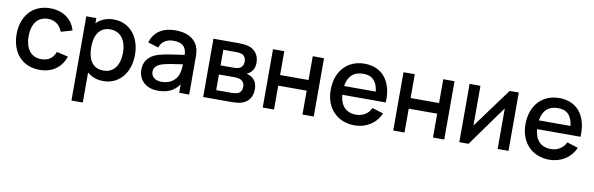

<svg xmlns="http://www.w3.org/2000/svg" viewBox="-52 -1033 5414 1751"><g transform="rotate(10 2655.0 -157.5)"><path d="M301 15C417 15 501 -42.5 536.5 -148.5L430.5 -173.5C408.5 -115.5 368 -83.5 301 -83.5C202 -83.5 151.5 -158.5 151 -270C151.5 -378 198.5 -456.5 301 -456.5C361.5 -456.5 412 -421 432.5 -360.5L536.5 -390.5C509.5 -492 420.5 -555 302.5 -555C139 -555 41 -437 40 -270C41 -105.5 135.5 15 301 15Z M743 240V-38C781 -4.5 830.5 15 892 15C1042.5 15 1136.5 -108.5 1136.5 -270.5C1136.5 -433.5 1042 -555 890 -555C823 -555 769.5 -531.5 731 -491.5V-540H638V240ZM877.5 -79.5C774.5 -79.5 731 -158.5 731 -270.5C731 -382.5 775.5 -460.5 874 -460.5C978 -460.5 1025.5 -376.5 1025.5 -270.5C1025.5 -163.5 978 -79.5 877.5 -79.5Z M1399 15C1486.5 15 1549 -15 1593.5 -78.5V0H1686V-332.5C1686 -377.5 1684 -416.5 1667 -452C1633.5 -523 1558.5 -555 1462 -555C1337 -555 1262 -496 1236 -403.5L1333.5 -373.5C1352 -433.5 1404 -458.5 1461 -458.5C1545.5 -458.5 1579.5 -423.5 1583 -349C1495.5 -337 1406.5 -325.5 1344 -307C1260.5 -280.5 1216.5 -228.5 1216.5 -147C1216.5 -59 1279.5 15 1399 15ZM1417.5 -70.5C1350.5 -70.5 1320 -106 1320 -148C1320 -190.5 1351.5 -213.5 1394.5 -228C1440 -241.5 1500.5 -250 1582 -262C1581.5 -236.5 1579.5 -202.5 1571 -177.5C1559 -125 1506.5 -70.5 1417.5 -70.5Z M2076 0C2107 0 2140.5 -2 2166 -9.5C2230.5 -27.5 2267.5 -78 2267.5 -151C2267.5 -211.5 2241.5 -246.5 2204.5 -265.5C2193 -271.5 2179.5 -276.5 2168 -278.5C2179.5 -282.5 2192 -289.5 2203 -299.5C2226 -320.5 2240.5 -349.5 2240.5 -392.5C2240.5 -468 2196 -514 2141.5 -529.5C2117.5 -536.5 2084.5 -540 2053 -540H1815.5V0ZM1921.5 -456H2033.5C2040 -456 2070.5 -456 2090.5 -449.5C2118.5 -440 2132.5 -414 2132.5 -383.5C2132.5 -355.5 2119.5 -329.5 2094 -319.5C2079.5 -313.5 2057.5 -311.5 2038.5 -311.5H1921.5ZM1921.5 -227.5H2064C2075 -227.5 2092.5 -227.5 2106.5 -223C2137 -216 2159.5 -192.5 2159.5 -155C2159.5 -127 2147 -99 2117.5 -90C2103.5 -85.5 2083.5 -82.5 2069.5 -82.5H1921.5Z M2471.5 0V-221H2735V0H2839.5V-540H2735V-319.5H2471.5V-540H2367V0Z M3219 15C3323.5 15 3415 -40.5 3457 -137L3354.5 -169.5C3328 -114 3279 -83.5 3214 -83.5C3123 -83.5 3070 -140.5 3061.5 -240.5H3464C3475 -434 3379 -555 3214 -555C3056 -555 2949.5 -442.5 2949.5 -265.5C2949.5 -98.5 3057.5 15 3219 15ZM3218 -462.5C3301 -462.5 3346 -417 3357 -322H3064C3077.5 -413.5 3128.5 -462.5 3218 -462.5Z M3680 0V-221H3943.5V0H4048V-540H3943.5V-319.5H3680V-540H3575.5V0Z M4558.5 -540 4288 -172V-540H4187.5V0H4272.5L4542.5 -375.5V0H4643V-540Z M5022.5 15C5127 15 5218.5 -40.5 5260.5 -137L5158 -169.5C5131.5 -114 5082.5 -83.5 5017.5 -83.5C4926.5 -83.5 4873.5 -140.5 4865 -240.5H5267.5C5278.5 -434 5182.5 -555 5017.5 -555C4859.5 -555 4753 -442.5 4753 -265.5C4753 -98.5 4861 15 5022.5 15ZM5021.5 -462.5C5104.5 -462.5 5149.5 -417 5160.5 -322H4867.5C4881 -413.5 4932 -462.5 5021.5 -462.5Z"/></g></svg>

Font: Manrope SemiBold
Style: Regular
Weight: 600
Designer: Mikhail Sharanda
Foundry: Mikhail Sharanda
Version: Version 4.505